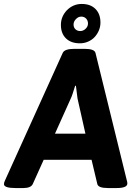

<svg xmlns="http://www.w3.org/2000/svg" viewBox="-57 -949 697 971"><path d="M371 -702Q421 -702 426 -681L584 -38Q587 -29 587 -21Q587 2 533 2H489Q439 2 435 -19L406 -141H164L109 -19Q100 2 61 2H21Q-37 2 -37 -18Q-37 -26 -31 -38L260 -681Q269 -702 319 -702ZM221 -273H375L335 -451L327 -515H323Q316 -492 310.5 -475.5Q305 -459 301 -451ZM451 -835Q451 -814 443 -795Q435 -776 421.5 -761.5Q408 -747 388.5 -738.5Q369 -730 347 -730Q302 -730 276.5 -755Q251 -780 251 -823Q251 -865 281 -897Q313 -929 356 -929Q401 -929 426 -903.5Q451 -878 451 -835ZM315 -825Q315 -810 324.5 -801Q334 -792 349 -792Q364 -792 376 -803.5Q388 -815 388 -830Q388 -845 378.5 -855Q369 -865 354 -865Q339 -865 327 -852.5Q315 -840 315 -825Z"/></svg>

Font: AsCom
Style: Bold Italic
Weight: 700
Italic angle: -48°
Designer: AsCom
Foundry: AsCom
Version: Version 1.001